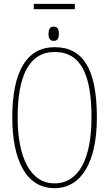

<svg xmlns="http://www.w3.org/2000/svg" viewBox="-20 -971 570 1001"><path d="M156 -923H370V-951H156ZM260 -758C276 -758 287 -766 287 -794C287 -824 276 -832 260 -832C244 -832 233 -824 233 -794C233 -766 244 -758 260 -758ZM264 10C404 10 485 -125 485 -358C485 -610 414 -725 265 -725C118 -725 44 -596 44 -359C44 -137 116 10 264 10ZM264 -15C137 -15 72 -153 72 -358C72 -574 131 -700 265 -700C406 -700 457 -574 457 -358C457 -146 392 -15 264 -15Z"/></svg>

Font: Noto Serif ExtraCondensed Thin
Style: Regular
Weight: 100
Width: 2
Designer: Monotype Design Team
Foundry: Monotype Imaging Inc.
Version: Version 2.013